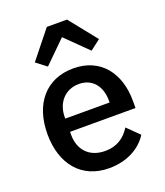

<svg xmlns="http://www.w3.org/2000/svg" viewBox="-144 -875 844 984"><g transform="rotate(-20 278.0 -383.0)"><path d="M228 -778 108 -628 164 -585 283 -702 402 -585 458 -628 338 -778ZM282 12C379 12 455 -30 494 -93L430 -156C400 -108 357 -78 293 -78C205 -78 156 -135 156 -215V-232H513V-273C513 -417 435 -532 282 -532C134 -532 43 -426 43 -260C43 -94 134 12 282 12ZM282 -447C354 -447 398 -394 398 -314V-304H156V-311C156 -391 207 -447 282 -447Z"/></g></svg>

Font: IBM Plex Thai Looped Medium
Style: Regular
Weight: 500
Designer: Mike Abbink, Paul van der Laan, Pieter van Rosmalen, Ben Mitchell, Mark Frömberg
Foundry: Bold Monday
Version: Version 1.0